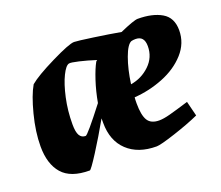

<svg xmlns="http://www.w3.org/2000/svg" viewBox="-88 -593 834 726"><g transform="rotate(-20 329.5 -230.0)"><path d="M414 -194Q413 -186 413 -170Q413 -122 426 -101Q439 -80 472 -80Q489 -80 515.5 -87Q542 -94 594 -110L609 -50Q567 -31 506 -11Q445 9 429 9Q355 9 312 -31.5Q269 -72 269 -144V-162Q234 -100 199.5 -46Q165 8 160 8Q84 8 50 -31Q16 -70 16 -141Q16 -199 33.5 -267Q51 -335 72 -371Q100 -395 175 -432Q250 -469 270 -469Q282 -469 345 -460Q408 -451 452 -443Q511 -469 526 -469Q585 -469 622 -447.5Q659 -426 659 -375Q659 -323 623 -283Q587 -243 530.5 -220.5Q474 -198 414 -194ZM324 -371 329 -375Q295 -386 263 -393.5Q231 -401 224 -399Q211 -396 195.5 -364.5Q180 -333 169 -283Q158 -233 158 -178Q158 -147 166 -133.5Q174 -120 190 -120Q198 -120 276 -221Q284 -266 297.5 -307Q311 -348 324 -371ZM418 -245Q462 -252 494.5 -283Q527 -314 527 -359Q527 -400 492 -400Q483 -400 475 -398Q458 -391 442 -347Q426 -303 418 -245Z"/></g></svg>

Font: Grenze
Style: Bold Italic
Weight: 700
Italic angle: -10°
Designer: Renata Polastri
Foundry: Omnibus-Type
Version: Version 1.002; ttfautohint (v1.8)